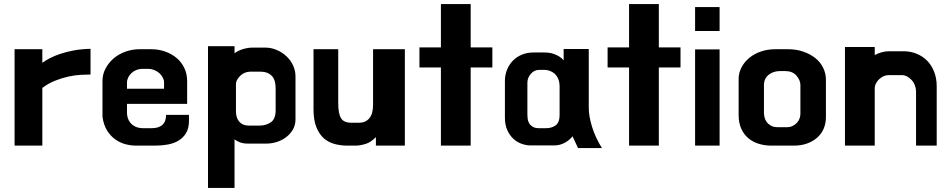

<svg xmlns="http://www.w3.org/2000/svg" viewBox="-20 -669 4692 948"><path d="M427 -301Q406 -301 378 -299.5Q350 -298 318 -291Q286 -284 253 -271Q220 -258 189 -235V50H52V-426H189V-359Q204 -370 226 -381.5Q248 -393 277.5 -403Q307 -413 344.5 -420Q382 -427 427 -428Z M727 -426Q762 -426 794 -415Q826 -404 850.5 -384Q875 -364 889.5 -334.5Q904 -305 904 -269V-156H607V-110Q607 -101 610.5 -88Q614 -75 623 -63.5Q632 -52 648 -44Q664 -36 689 -36H728Q800 -36 800 -102H913V-72Q913 -36 899 -12.5Q885 11 862 25Q839 39 809 44.5Q779 50 747 50H651Q626 50 599.5 43Q573 36 549.5 19.5Q526 3 509 -24Q492 -51 486 -92V-269Q486 -302 501 -330.5Q516 -359 541 -380.5Q566 -402 599.5 -414Q633 -426 670 -426ZM790 -231V-261Q790 -274 783.5 -286.5Q777 -299 766 -308.5Q755 -318 741 -323.5Q727 -329 713 -329H681Q667 -329 653.5 -323.5Q640 -318 629.5 -308.5Q619 -299 613 -286.5Q607 -274 607 -261V-231Z M1289 -434Q1319 -434 1346 -422.5Q1373 -411 1394 -391.5Q1415 -372 1427 -346Q1439 -320 1439 -292V-80Q1439 -51 1426 -29Q1413 -7 1392.5 8.5Q1372 24 1346.5 32Q1321 40 1296 40H1203Q1182 40 1165.5 34Q1149 28 1138 19V259H1007V-441H1138V-406Q1155 -419 1179.5 -426.5Q1204 -434 1229 -434ZM1341 -231Q1341 -276 1321 -295.5Q1301 -315 1269 -315H1214Q1202 -315 1189.5 -310Q1177 -305 1167.5 -296Q1158 -287 1151.5 -276Q1145 -265 1145 -253V-119Q1145 -87 1161.5 -68Q1178 -49 1207 -49H1263Q1293 -49 1317 -65Q1341 -81 1341 -125Z M1979 -426V50H1836V8Q1811 34 1784 42Q1757 50 1735 50H1694Q1661 50 1630.5 41.5Q1600 33 1577.5 12.5Q1555 -8 1541.5 -42.5Q1528 -77 1528 -130V-426H1650V-160Q1650 -109 1663.5 -86Q1677 -63 1714 -63H1754Q1785 -63 1803.5 -85Q1822 -107 1822 -152V-426Z M2411 -336H2304V50H2157V-336H2051V-435H2157V-649H2304V-435H2411Z M2887 -138Q2887 -95 2903.5 -42Q2920 11 2952 62H2834L2807 4Q2789 26 2765.5 37.5Q2742 49 2718 49H2599Q2578 49 2555.5 41Q2533 33 2515 16.5Q2497 0 2485 -26Q2473 -52 2473 -88V-269Q2473 -298 2483 -323.5Q2493 -349 2511.5 -368.5Q2530 -388 2556.5 -399Q2583 -410 2617 -410H2671Q2678 -410 2690 -408.5Q2702 -407 2715 -402.5Q2728 -398 2740.5 -390.5Q2753 -383 2763 -371V-427H2887ZM2743 -241Q2743 -264 2736 -280Q2729 -296 2718 -305.5Q2707 -315 2694 -319.5Q2681 -324 2669 -324H2642Q2618 -324 2601 -304.5Q2584 -285 2584 -261V-101Q2584 -93 2585.5 -81.5Q2587 -70 2593 -60Q2599 -50 2610.5 -43Q2622 -36 2642 -36H2675Q2705 -36 2724 -50.5Q2743 -65 2743 -101Z M3340 -336H3233V50H3086V-336H2980V-435H3086V-649H3233V-435H3340Z M3412 -634H3533V-516H3412ZM3412 -425H3533V50H3412Z M3788 50Q3756 50 3726.5 41Q3697 32 3675 13.5Q3653 -5 3640 -33.5Q3627 -62 3627 -101V-279Q3627 -310 3641.5 -337Q3656 -364 3680.5 -384Q3705 -404 3738 -415Q3771 -426 3808 -426H3870Q3912 -426 3946.5 -414Q3981 -402 4006 -382Q4031 -362 4044.5 -334Q4058 -306 4058 -275V-91Q4058 -60 4047 -34Q4036 -8 4015 10.5Q3994 29 3965 39.5Q3936 50 3900 50ZM3865 -41Q3882 -41 3894.5 -47.5Q3907 -54 3915.5 -63.5Q3924 -73 3928 -84.5Q3932 -96 3932 -107V-249Q3932 -273 3912.5 -295.5Q3893 -318 3858 -318H3830Q3816 -318 3802.5 -314Q3789 -310 3777.5 -301.5Q3766 -293 3759 -280Q3752 -267 3752 -248V-112Q3752 -104 3754.5 -91.5Q3757 -79 3764.5 -68Q3772 -57 3785.5 -49Q3799 -41 3820 -41Z M4503 -217Q4503 -232 4497.5 -247Q4492 -262 4482 -273Q4472 -284 4459.5 -291Q4447 -298 4434 -298H4366Q4355 -298 4343.5 -293Q4332 -288 4322 -279Q4312 -270 4305.5 -258Q4299 -246 4299 -233V50H4152V-437H4299V-397Q4313 -405 4332 -410.5Q4351 -416 4368 -416H4441Q4475 -416 4505 -404Q4535 -392 4557 -370Q4579 -348 4592 -315.5Q4605 -283 4605 -243V50H4503Z"/></svg>

Font: BM HANNA Pro
Style: Regular
Weight: 400
Designer: Woowa Brothers : Cheoljun Lim; Soyoung Lee; & Sandoll : Jooyeon Kang;
Foundry: Sandoll Communications Inc.
Version: Version 1.000;PS 1;hotconv 16.6.51;makeotf.lib2.5.65220